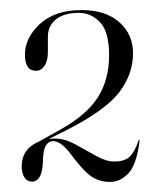

<svg xmlns="http://www.w3.org/2000/svg" viewBox="-20 -725 320 381"><path d="M23 -394.5Q23 -429.5 57 -444L100 -468Q152 -497 174.2 -532Q196.5 -567 196.5 -615.5Q196.5 -661.5 178.8 -680.5Q161 -699.5 136.5 -699.5Q107 -699.5 91 -686.5Q75 -673.5 75 -652V-621.5Q75 -604 68.2 -594.2Q61.5 -584.5 51.5 -584.5Q29.5 -584.5 29.5 -616.5Q29.5 -650 59.2 -677.5Q89 -705 142 -705Q190 -705 217 -680.8Q244 -656.5 244 -619.5Q244 -578 216.8 -542.2Q189.5 -506.5 114.5 -468L76.5 -449Q82.5 -450 89.5 -450Q108.5 -450 129.5 -438.5Q150.5 -427 170.5 -415.8Q190.5 -404.5 206.5 -404.5Q227 -404.5 237 -413.8Q247 -423 255 -446Q255.5 -447.5 256 -447.5Q257 -447 257 -445.5Q251 -398 234.8 -381Q218.5 -364 198.5 -364Q177 -364 160.8 -375.2Q144.5 -386.5 117.5 -423Q100 -445 85 -445Q76.5 -445 71 -436.2Q65.5 -427.5 65 -401.5Q64 -382 58.2 -373.2Q52.5 -364.5 44 -364.5Q34 -364.5 28.5 -373Q23 -381.5 23 -394.5Z"/></svg>

Font: Fraunces 144pt S000 Light
Style: Regular
Weight: 300
Version: Version 1.000; ttfautohint (v1.8.3)